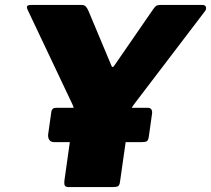

<svg xmlns="http://www.w3.org/2000/svg" viewBox="-20 -762 859 782"><path d="M803 -742Q816 -742 818.5 -734Q821 -726 816 -718L525 -336Q517 -326 512.5 -313.5Q508 -301 504 -269L469 -23Q467 -7 460.5 -3.5Q454 0 437 0H261Q248 0 244.5 -5.5Q241 -11 242 -24L280 -294Q282 -310 281 -318Q280 -326 275 -337L94 -719Q88 -731 90.5 -736.5Q93 -742 109 -742H310Q324 -742 330 -735Q336 -728 341 -716L434 -494Q438 -484 445 -494L605 -726Q613 -737 618.5 -739.5Q624 -742 638 -742H803ZM599 -297 586 -205Q584 -190 577.5 -186.5Q571 -183 554 -183H202Q187 -183 181 -192Q175 -201 176 -214L189 -306Q191 -323 209 -323H581Q593 -323 597 -315.5Q601 -308 599 -297Z"/></svg>

Font: Libre Franklin Black
Style: Italic
Weight: 900
Italic angle: -8°
Designer: Pablo Impallari, Rodrigo Fuenzalida, Nhung Nguyen
Foundry: Impallari Type
Version: Version 3.000